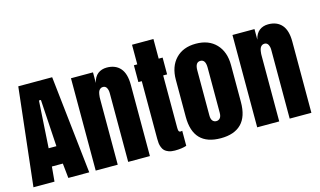

<svg xmlns="http://www.w3.org/2000/svg" viewBox="-99 -1161 2451 1472"><g transform="rotate(-15 1127.0 -425.5)"><path d="M366.2 -777.8 452.1 0H286.1L273.9 -117.2H187L176.3 0H9.3L97.2 -777.8ZM237.8 -631.8H222.2L199.2 -258.8H260.7Z M503.4 0V-732.9H678.2V-648.9Q689 -696.3 718 -718.8Q747.1 -741.2 788.6 -741.2Q857.4 -741.2 895.5 -698Q933.6 -654.8 933.6 -564.9V0H761.2V-546.9Q761.2 -569.8 752 -587.4Q742.7 -605 722.2 -605Q709.5 -605 700.7 -597.9Q691.9 -590.8 687.7 -581.8Q683.6 -572.8 681.2 -558.1Q678.7 -543.5 678.5 -535.6Q678.2 -527.8 678.2 -515.1V0Z M1022 -859.9H1191.9V-704.1H1223.1V-570.8H1191.9V-158.7Q1191.9 -149.4 1192.4 -144Q1192.9 -138.7 1194.3 -132.6Q1195.8 -126.5 1200 -123.8Q1204.1 -121.1 1210.4 -121.1Q1216.8 -121.1 1223.1 -123V-3.9Q1186 8.8 1129.9 8.8Q1101.6 8.8 1081.3 1.2Q1061 -6.3 1049.8 -17.3Q1038.6 -28.3 1032 -45.7Q1025.4 -63 1023.7 -78.1Q1022 -93.3 1022 -112.8V-570.8H995.1V-704.1H1022Z M1495.6 8.8Q1276.9 8.8 1276.9 -219.2V-513.2Q1276.9 -618.2 1335.4 -679.7Q1394 -741.2 1495.6 -741.2Q1597.7 -741.2 1656.2 -679.7Q1714.8 -618.2 1714.8 -513.2V-219.2Q1714.8 -104.5 1658.9 -47.9Q1603 8.8 1495.6 8.8ZM1454.6 -541V-183.1Q1454.6 -153.8 1466.1 -140.4Q1477.5 -127 1495.6 -127Q1513.7 -127 1525.1 -140.4Q1536.6 -153.8 1536.6 -183.1V-541Q1536.6 -605 1495.6 -605Q1454.6 -605 1454.6 -541Z M1785.2 0V-732.9H1960V-648.9Q1970.7 -696.3 1999.8 -718.8Q2028.8 -741.2 2070.3 -741.2Q2139.2 -741.2 2177.2 -698Q2215.3 -654.8 2215.3 -564.9V0H2043V-546.9Q2043 -569.8 2033.7 -587.4Q2024.4 -605 2003.9 -605Q1991.2 -605 1982.4 -597.9Q1973.6 -590.8 1969.5 -581.8Q1965.3 -572.8 1962.9 -558.1Q1960.4 -543.5 1960.2 -535.6Q1960 -527.8 1960 -515.1V0Z"/></g></svg>

Font: Anton
Style: Regular
Weight: 400
Foundry: vernon adams
Version: Version 1.000